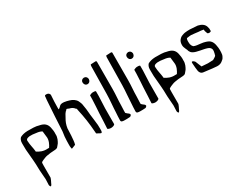

<svg xmlns="http://www.w3.org/2000/svg" viewBox="-101 -1361 2817 2225"><g transform="rotate(-30 1307.5 -249.0)"><path d="M35 -330C35 -313 35 -288 36 -263C38 -243 40 -224 41 -207C46 -144 54 -74 54 -5L55 26L61 106C62 119 63 133 64 147C64 163 63 180 62 197C62 204 61 212 61 218C60 231 67 243 73 247V248C73 249 73 250 77 248C85 243 95 226 99 212V211H100C109 194 117 175 121 163C121 162 121 159 122 155C123 107 121 53 122 2C122 -10 123 -22 123 -34V-36C124 -39 126 -42 127 -45V-47H129C143 -55 158 -63 181 -71C202 -81 233 -84 266 -89H267C277 -90 287 -91 297 -91C322 -92 343 -93 359 -102C366 -107 380 -128 392 -141C405 -163 428 -203 424 -249C427 -284 421 -313 415 -342C403 -393 371 -419 313 -430H312C271 -444 208 -443 158 -443C115 -441 87 -433 60 -419C45 -404 35 -381 35 -353ZM36 -268ZM62 197ZM94 227H95ZM103 -340V-353C109 -371 127 -374 152 -378H153C175 -380 204 -377 241 -371C265 -369 292 -362 308 -351L310 -350L316 -297C317 -292 318 -287 318 -280C328 -227 299 -177 281 -150L280 -148H259C203 -144 160 -164 126 -187L124 -188V-197C119 -245 105 -287 103 -340ZM158 -448ZM240 -371H241ZM259 -148ZM316 -297Z M497 -74C497 -49 496 -38 500 -20V-18C500 -10 503 -8 507 -8C509 -8 512 -9 515 -11C534 -18 548 -23 558 -28C560 -34 562 -45 564 -52C564 -58 568 -74 568 -81V-82C573 -135 574 -150 576 -210L577 -237C584 -284 598 -318 618 -352C634 -381 645 -410 676 -432V-437H681C688 -437 701 -429 709 -426C724 -424 736 -417 747 -412C760 -405 765 -397 775 -386L782 -382V-381C785 -375 787 -370 787 -362C812 -251 825 -162 834 -37L835 -21C842 -15 864 -6 875 1C878 4 883 5 893 7C899 2 903 -9 903 -20V-48L902 -96C899 -142 887 -210 884 -246C883 -251 883 -258 883 -260L877 -322L867 -385V-386C867 -397 852 -432 847 -442C830 -474 796 -495 758 -506C725 -516 664 -532 638 -510C617 -490 614 -484 598 -479V-511C598 -556 601 -606 605 -669C605 -676 602 -679 599 -682V-683L598 -684C593 -698 568 -704 551 -701C543 -699 539 -697 538 -684V-678C535 -653 532 -627 531 -597C523 -492 518 -381 512 -275L510 -238V-237C507 -214 504 -191 501 -171C498 -130 497 -97 497 -74ZM501 -173V-174ZM538 -684ZM605 -669ZM877 -320V-321Z M974 -3C974 0 990 11 1016 12C1040 12 1063 4 1070 -8C1070 -72 1071 -146 1071 -220C1072 -275 1077 -327 1078 -382V-443C1078 -445 1075 -453 1040 -452C1025 -452 1009 -445 995 -438C994 -422 994 -402 994 -384C993 -320 986 -259 984 -206C981 -122 977 -57 974 -6ZM974 -11ZM994 -612C994 -585 1009 -564 1037 -564C1059 -564 1075 -582 1077 -605V-612C1075 -632 1061 -650 1037 -651H1035C1011 -650 994 -633 994 -612ZM1077 -605Z M1151 -16C1148 12 1174 13 1204 13C1225 13 1247 13 1268 11C1278 10 1288 1 1292 -10C1291 -18 1286 -25 1279 -30C1268 -36 1258 -47 1248 -56L1246 -57V-84C1246 -91 1246 -96 1247 -106C1247 -122 1248 -139 1249 -156C1249 -230 1258 -291 1258 -372C1259 -507 1259 -641 1259 -733C1259 -740 1256 -747 1245 -747C1236 -747 1222 -746 1181 -744C1179 -739 1176 -730 1176 -722C1175 -607 1173 -477 1170 -353C1169 -277 1158 -184 1156 -117C1154 -84 1151 -47 1151 -17ZM1249 -156Z M1358 -16C1355 12 1381 13 1411 13C1432 13 1454 13 1475 11C1485 10 1495 1 1499 -10C1498 -18 1493 -25 1486 -30C1475 -36 1465 -47 1455 -56L1453 -57V-84C1453 -91 1453 -96 1454 -106C1454 -122 1455 -139 1456 -156C1456 -230 1465 -291 1465 -372C1466 -507 1466 -641 1466 -733C1466 -740 1463 -747 1452 -747C1443 -747 1429 -746 1388 -744C1386 -739 1383 -730 1383 -722C1382 -607 1380 -477 1377 -353C1376 -277 1365 -184 1363 -117C1361 -84 1358 -47 1358 -17ZM1456 -156Z M1566 -3C1566 0 1582 11 1608 12C1632 12 1655 4 1662 -8C1662 -72 1663 -146 1663 -220C1664 -275 1669 -327 1670 -382V-443C1670 -445 1667 -453 1632 -452C1617 -452 1601 -445 1587 -438C1586 -422 1586 -402 1586 -384C1585 -320 1578 -259 1576 -206C1573 -122 1569 -57 1566 -6ZM1566 -11ZM1586 -612C1586 -585 1601 -564 1629 -564C1651 -564 1667 -582 1669 -605V-612C1667 -632 1653 -650 1629 -651H1627C1603 -650 1586 -633 1586 -612ZM1669 -605Z M1745 -330C1745 -313 1745 -288 1746 -263C1748 -243 1750 -224 1751 -207C1756 -144 1764 -74 1764 -5L1765 26L1771 106C1772 119 1773 133 1774 147C1774 163 1773 180 1772 197C1772 204 1771 212 1771 218C1770 231 1777 243 1783 247V248C1783 249 1783 250 1787 248C1795 243 1805 226 1809 212V211H1810C1819 194 1827 175 1831 163C1831 162 1831 159 1832 155C1833 107 1831 53 1832 2C1832 -10 1833 -22 1833 -34V-36C1834 -39 1836 -42 1837 -45V-47H1839C1853 -55 1868 -63 1891 -71C1912 -81 1943 -84 1976 -89H1977C1987 -90 1997 -91 2007 -91C2032 -92 2053 -93 2069 -102C2076 -107 2090 -128 2102 -141C2115 -163 2138 -203 2134 -249C2137 -284 2131 -313 2125 -342C2113 -393 2081 -419 2023 -430H2022C1981 -444 1918 -443 1868 -443C1825 -441 1797 -433 1770 -419C1755 -404 1745 -381 1745 -353ZM1746 -268ZM1772 197ZM1804 227H1805ZM1813 -340V-353C1819 -371 1837 -374 1862 -378H1863C1885 -380 1914 -377 1951 -371C1975 -369 2002 -362 2018 -351L2020 -350L2026 -297C2027 -292 2028 -287 2028 -280C2038 -227 2009 -177 1991 -150L1990 -148H1969C1913 -144 1870 -164 1836 -187L1834 -188V-197C1829 -245 1815 -287 1813 -340ZM1868 -448ZM1950 -371H1951ZM1969 -148ZM2026 -297Z M2208 -158C2210 -120 2213 -89 2218 -57C2225 -33 2237 -18 2260 -13C2270 -12 2300 -7 2308 -7H2309C2357 -1 2399 5 2439 7C2466 8 2488 2 2506 -11C2523 -24 2539 -35 2547 -57L2548 -58C2555 -69 2560 -92 2560 -112C2560 -130 2562 -149 2559 -171C2552 -235 2537 -277 2488 -296C2482 -298 2477 -299 2469 -303C2448 -310 2430 -313 2403 -316C2379 -318 2336 -322 2316 -333H2315C2305 -343 2297 -357 2293 -373V-374C2290 -399 2287 -438 2300 -451H2301C2312 -453 2326 -454 2339 -456H2340C2345 -456 2351 -457 2358 -457C2391 -456 2417 -449 2449 -447C2467 -446 2497 -444 2517 -439V-435C2517 -433 2517 -433 2518 -432V-425C2518 -423 2518 -423 2519 -418C2523 -407 2527 -394 2531 -384C2539 -369 2577 -371 2580 -387C2580 -388 2580 -391 2579 -393V-416C2577 -425 2575 -435 2572 -444C2560 -483 2525 -504 2480 -514L2378 -521H2370C2350 -521 2331 -520 2309 -517C2304 -515 2299 -514 2292 -513C2280 -509 2267 -505 2256 -499C2237 -487 2211 -464 2209 -419C2206 -392 2216 -370 2225 -350L2234 -331V-330C2236 -319 2241 -307 2251 -294C2254 -289 2262 -283 2271 -277C2315 -250 2396 -248 2452 -228C2468 -222 2490 -210 2493 -182V-166C2493 -163 2492 -159 2491 -155C2487 -134 2487 -133 2480 -111L2479 -109C2466 -96 2450 -89 2436 -80L2435 -79L2364 -76L2281 -82L2252 -153V-154C2252 -163 2229 -186 2216 -186C2211 -186 2205 -183 2208 -158ZM2378 -521ZM2488 -294ZM2491 -157Z"/></g></svg>

Font: Vapor
Style: Lit
Weight: 300
Foundry: Cannot Into Space Fonts
Version: Version 0.179